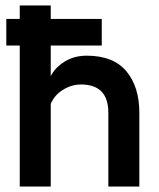

<svg xmlns="http://www.w3.org/2000/svg" viewBox="-20 -680 580 700"><path d="M52 0V-514H3V-611H52V-660H165V-611H351V-514H165V-402Q180 -433 215 -455Q250 -477 296 -477Q393 -477 440.5 -420.5Q488 -364 488 -269V0H375V-269Q375 -372 275 -372Q241 -372 209.5 -352.5Q178 -333 165 -301V0Z"/></svg>

Font: Lil Grotesk Bold
Style: Regular
Weight: 700
Designer: Bastien Sozeau
Foundry: NBR — Bastien Sozeau
Version: Version 4.002; ttfautohint (v1.8.4.7-5d5b)